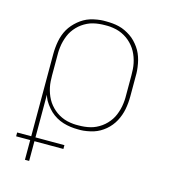

<svg xmlns="http://www.w3.org/2000/svg" viewBox="-110 -617 821 922"><g transform="rotate(15 300.0 -156.5)"><path d="M99 215V117H29V98H99V-310Q99 -326 100.5 -342.5Q102 -359 105 -375Q108 -391 113.5 -406.5Q119 -422 127 -436Q135 -450 146 -462.5Q157 -475 169.5 -485.5Q182 -496 196 -504Q210 -512 225.5 -517Q241 -522 260 -525Q279 -528 290 -528H304Q320 -528 336.5 -526.5Q353 -525 369 -521Q385 -517 399.5 -510Q414 -503 427.5 -494Q441 -485 452.5 -473Q464 -461 473.5 -447.5Q483 -434 489.5 -419Q496 -404 500 -388.5Q504 -373 506.5 -354Q509 -335 509 -324V-210Q509 -194 507.5 -177.5Q506 -161 503 -145.5Q500 -130 494.5 -114.5Q489 -99 481.5 -85Q474 -71 463.5 -58Q453 -45 440.5 -34.5Q428 -24 414 -16Q400 -8 384.5 -3Q369 2 350.5 5Q332 8 321 8H307Q288 8 269.5 5.5Q251 3 233 -2.5Q215 -8 198.5 -17.5Q182 -27 168.5 -39.5Q155 -52 142 -70Q129 -88 125 -100L120 -114V98H264V117H120V215ZM291 -11H304Q319 -11 333.5 -12.5Q348 -14 362.5 -17.5Q377 -21 390.5 -27.5Q404 -34 416 -42.5Q428 -51 438.5 -62Q449 -73 457 -85Q465 -97 470.5 -110.5Q476 -124 480 -138.5Q484 -153 486 -170Q488 -187 488 -197V-310Q488 -325 487 -339.5Q486 -354 483 -368.5Q480 -383 475 -397Q470 -411 463 -424Q456 -437 446.5 -448.5Q437 -460 426 -469.5Q415 -479 402 -486.5Q389 -494 375 -499Q361 -504 344 -506.5Q327 -509 317 -509H304Q289 -509 274.5 -507.5Q260 -506 245.5 -502.5Q231 -499 217.5 -492.5Q204 -486 192 -477.5Q180 -469 169.5 -458Q159 -447 151 -435Q143 -423 137.5 -409.5Q132 -396 128 -381.5Q124 -367 122 -350Q120 -333 120 -323V-210Q120 -195 121 -180.5Q122 -166 125 -151.5Q128 -137 133 -123Q138 -109 145 -96Q152 -83 161.5 -71.5Q171 -60 182 -50.5Q193 -41 206 -33.5Q219 -26 233 -21Q247 -16 264 -13.5Q281 -11 291 -11Z"/></g></svg>

Font: Iosevka Aile Thin
Style: Regular
Weight: 100
Designer: Belleve Invis
Foundry: Belleve Invis
Version: Version 31.1.0; ttfautohint (v1.8.4)